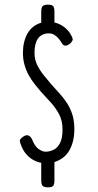

<svg xmlns="http://www.w3.org/2000/svg" viewBox="-20 -738 422 829"><path d="M301 -181Q301 -150 294.5 -126Q288 -102 276.5 -84Q265 -66 249 -55Q233 -44 215 -38V42Q215 53 212.5 59.5Q210 66 203.5 68.5Q197 71 186 71Q176 71 169.5 68Q163 65 160.5 58.5Q158 52 158 41V-35Q141 -38 124.5 -47Q108 -56 94.5 -71Q81 -86 73 -106Q66 -123 65.5 -130Q65 -137 79 -147Q90 -155 98 -154Q106 -153 112 -146.5Q118 -140 122 -128Q133 -103 149 -93Q165 -83 176 -83Q194 -83 211 -91Q228 -99 239 -120Q250 -141 250 -179Q250 -217 235 -245Q220 -273 198.5 -296.5Q177 -320 155 -344Q143 -358 129.5 -375Q116 -392 104.5 -412.5Q93 -433 86 -457.5Q79 -482 79 -510Q79 -534 84 -555Q89 -576 98.5 -593Q108 -610 123 -622Q138 -634 158 -640V-688Q158 -699 160.5 -705.5Q163 -712 169.5 -715Q176 -718 186 -718Q197 -718 203.5 -715.5Q210 -713 212.5 -706.5Q215 -700 215 -689V-641Q237 -636 256 -622Q275 -608 285 -590Q293 -576 294 -569.5Q295 -563 285 -552Q279 -546 272 -543Q265 -540 258.5 -541.5Q252 -543 248 -550Q239 -566 229.5 -575.5Q220 -585 211 -589.5Q202 -594 192 -594Q175 -594 163 -588Q151 -582 143.5 -571Q136 -560 132.5 -544.5Q129 -529 129 -509Q129 -480 141.5 -455.5Q154 -431 171.5 -410Q189 -389 204 -371Q220 -353 237 -334.5Q254 -316 268.5 -294Q283 -272 292 -244.5Q301 -217 301 -181Z"/></svg>

Font: Fredoka Condensed Light
Style: Regular
Weight: 300
Width: 3
Designer: Ben Nathan
Foundry: Milena B. Brandão, Ben Nathan
Version: Version 2.001